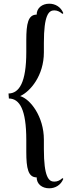

<svg xmlns="http://www.w3.org/2000/svg" viewBox="-20 -837 384 1037"><path d="M28 -305C86 -304 122 -246 122 -81V-17C122 72 132 121 178 121C178 158 208 180 246 180C277 180 308 164 322 129L317 125C306 136 291 144 273 144C243 144 217 119 217 -32V-83C217 -207 144 -302 89 -318C144 -343 217 -429 217 -554V-605C217 -756 243 -781 273 -781C291 -781 306 -772 317 -762L322 -766C308 -801 277 -817 246 -817C208 -817 178 -794 178 -758C132 -758 122 -710 122 -620V-556C122 -392 84 -333 26 -332Z"/></svg>

Font: Milonga
Style: Regular
Weight: 400
Designer: Pablo Impallari, Brenda Gallo, Rodrigo Fuenzalida
Foundry: Pablo Impallari, Brenda Gallo, Rodrigo Fuenzalida
Version: Version 1.000